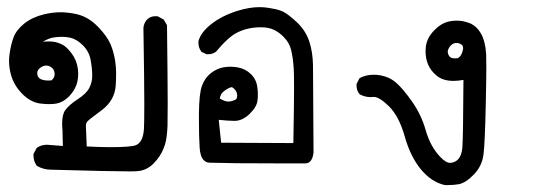

<svg xmlns="http://www.w3.org/2000/svg" viewBox="-20 -307 1540 549"><path d="M228 111.8Q270 113.8 293.5 113.8Q355 113.8 369.1 107.9Q389.2 99.1 391.6 61.5Q392.6 46.4 392.6 -13.7Q392.6 -73.7 390.1 -226.6Q390.1 -226.6 390.1 -227.1Q391.1 -240.7 400.4 -251Q410.2 -260.7 424.3 -260.7Q427.2 -260.7 431.2 -260.3L448.2 -251L457.5 -234.9Q459.5 -65.9 459.5 -12Q459.5 42 459 52.2Q458.5 62.5 458 69.3Q457.5 76.2 456.5 82.8Q455.6 89.4 454.6 95.2Q452.1 106.9 448.2 116.2Q439 140.6 418.7 160.9Q398.4 181.2 370.6 182.6Q365.2 183.1 352.1 183.1Q299.8 183.1 126 178.2Q104 178.2 85 167Q75.7 153.3 75.7 137.7Q75.7 136.2 75.7 133.3L84.5 116.7L85.4 115.7Q97.7 106.9 114.7 106.9Q117.2 106.9 159.7 110.4L158.7 65.9Q157.7 55.2 157.7 46.9Q157.7 21 166 8.8Q176.8 -6.8 203.1 -23.9Q227.5 -40 235.4 -55.7Q243.7 -71.8 243.7 -90.8Q243.7 -109.9 239.3 -134.8Q235.4 -159.2 216.3 -178.2Q198.7 -195.3 180.7 -199.2Q169.4 -201.7 158 -201.7Q146.5 -201.7 135.3 -200.2Q119.6 -198.2 102.5 -187.5Q111.3 -188.5 118.9 -188.5Q126.5 -188.5 132.3 -187.7Q138.2 -187 143.8 -185.3Q149.4 -183.6 154.8 -181.2Q167 -175.3 176.8 -164.1Q195.3 -144 200.7 -120.6Q203.6 -107.9 203.6 -96.7Q203.6 -85.4 201.7 -75.7Q196.8 -51.3 176.8 -30.8Q160.2 -14.2 140.6 -10.7Q130.9 -9.3 119.1 -9.3Q107.4 -9.3 93.3 -11.2Q65.9 -15.6 42.7 -39.6Q19.5 -63.5 11.2 -93.8Q5.9 -113.8 5.9 -132.8Q5.9 -142.6 7.3 -152.3Q11.2 -180.2 18.6 -199.7Q25.9 -220.2 48.8 -239.3Q71.8 -257.8 106 -266.1Q130.9 -272 153.8 -272Q162.6 -272 170.9 -271Q201.7 -268.1 220.7 -259.3Q242.7 -249.5 264.2 -226.3Q285.6 -203.1 294.9 -183.1Q304.2 -162.6 309.1 -134.3Q312 -116.2 312 -97.7Q312 -79.1 311 -63.5Q308.1 -19.5 270.5 8.3Q235.4 34.2 229.5 40.5Q225.6 45.4 225.6 53.2Q225.6 54.2 228 111.8ZM136.2 -94.7Q136.2 -110.8 122.1 -117.2Q117.2 -119.6 112.8 -119.6Q105 -119.6 97.2 -114.7Q86.4 -107.4 86.4 -98.1Q86.4 -84.5 99.1 -79.6Q107.4 -76.7 116.7 -76.7Q121.6 -76.7 127 -77.1Q136.2 -84.5 136.2 -94.7Z M548.8 36.6Q548.8 27.3 548.8 18.1Q549.3 -40 557.6 -62Q565.9 -84.5 583 -97.9Q600.1 -111.3 620.1 -114.7Q629.4 -116.2 639.2 -116.2Q648.9 -116.2 659.7 -114.3Q682.1 -110.4 697.8 -94.7Q713.4 -79.1 715.8 -57.6Q717.3 -46.4 717.3 -36.9Q717.3 -27.3 716.3 -19.5Q713.9 -0.5 693.4 19Q672.9 38.6 650.9 38.6Q632.8 38.6 605.5 35.6L612.3 101.1L818.8 102.1Q820.8 -8.3 820.8 -54.4Q820.8 -100.6 819.8 -111.8Q817.9 -140.6 813 -161.6Q808.1 -184.6 790 -202.6Q777.8 -214.8 762.9 -221.9Q748 -229 725.6 -229Q688 -229 657.2 -213.4Q632.3 -200.7 597.7 -159.2Q587.9 -151.9 575.2 -151.9Q573.7 -151.9 570.8 -151.9L556.2 -158.7L555.2 -160.2Q547.4 -170.9 547.4 -184.6Q547.4 -187.5 547.4 -189Q553.7 -213.9 583.7 -237.8Q613.8 -261.7 658.7 -275.9Q693.4 -286.6 722.2 -286.6Q735.4 -286.6 748.5 -284.4Q761.7 -282.2 768.1 -280.8Q780.8 -277.8 789.1 -273.9Q804.7 -266.1 829.6 -242.7Q854.5 -218.8 864.5 -188Q874.5 -157.2 875 -119.1L876.5 129.4Q874.5 147 866.7 154.8Q861.8 159.7 854 160.2Q839.8 160.6 658.2 159.7L580.1 158.2Q569.8 158.2 563 151.4Q552.2 140.6 550.8 114.3Q548.8 82 548.8 36.6ZM632.8 -16.6Q638.7 -16.6 645.3 -18.8Q651.9 -21 655.8 -23.4Q658.2 -28.8 658.2 -34.2Q658.2 -44.4 649.4 -53.2Q645.5 -57.6 641.6 -57.6Q639.6 -57.6 637.7 -56.6Q627 -52.2 617.7 -43.9Q610.4 -37.1 608.4 -25.4Q623 -16.6 632.8 -16.6Z M1048.8 -29.8 1039.6 -29.3Q1022.9 -29.3 1008.3 -37.6Q999.5 -47.9 999.5 -62Q999.5 -64 999.5 -66.9L1007.8 -83L1009.3 -84Q1026.4 -93.3 1048.3 -93.3Q1070.3 -93.3 1089.8 -85Q1102.1 -79.6 1112.3 -70.8Q1131.8 -54.2 1158.2 -16.6Q1184.6 21 1196.8 64Q1210.9 113.8 1240.7 143.6Q1255.9 158.7 1266.6 158.7Q1267.6 158.7 1268.6 158.7Q1289.6 156.2 1297.4 136.2Q1301.3 126.5 1302.2 112.3Q1304.2 88.4 1305.2 -78.6Q1290.5 -75.7 1276.4 -75.7Q1245.1 -75.7 1226.6 -92.3Q1196.8 -117.7 1196.8 -161.1Q1196.8 -165.5 1197.3 -169.9Q1199.2 -198.2 1223.1 -221.7Q1240.7 -239.7 1261.2 -245.1Q1273.9 -248 1285.2 -248Q1296.4 -248 1304.2 -246.3Q1312 -244.6 1316.9 -242.9Q1321.8 -241.2 1326.7 -239.3Q1343.8 -230.5 1354.5 -212.4Q1367.7 -190.4 1370.1 -152.3Q1370.6 -143.6 1370.6 -114.5Q1370.6 -85.4 1369.1 -13.7Q1366.7 102.1 1362.5 134.8Q1358.4 167.5 1335.2 191.7Q1312 215.8 1292 219.7Q1276.9 222.2 1261.7 222.2Q1254.4 222.2 1252 222.2Q1213.9 213.9 1183.1 176.8Q1153.3 140.1 1137.2 83Q1121.1 25.4 1091.8 -3.4Q1064.9 -29.8 1048.8 -29.8ZM1304.2 -168.9Q1304.2 -176.3 1299.3 -179.7Q1293 -184.1 1285.6 -184.1Q1272.5 -184.1 1264.2 -170.9Q1260.3 -164.6 1260.3 -159.7Q1260.3 -154.8 1262.2 -150.9Q1265.6 -142.6 1272.5 -141.1Q1276.9 -140.1 1281 -140.1Q1285.2 -140.1 1289.1 -140.6Q1299.3 -146.5 1302.7 -161.1Q1304.2 -165.5 1304.2 -168.9Z"/></svg>

Font: Bakudai
Style: Medium
Weight: 500
Version: Version 1.48